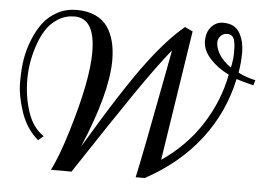

<svg xmlns="http://www.w3.org/2000/svg" viewBox="-50 -770 1156 837"><g transform="rotate(5 527.5 -352.0)"><path d="M612.3 0H572.3Q593.8 -96.7 659.2 -443.4L682.1 -564.9Q620.6 -489.3 533 -361.3Q445.3 -233.4 291.5 0H201.2Q231.9 -58.1 267.6 -175.8Q336.4 -400.9 336.4 -525.9Q336.4 -674.8 246.1 -674.8Q206.5 -674.8 174.3 -654.5Q142.1 -634.3 122.1 -603Q102.1 -571.8 88.9 -531.2Q64.5 -459 64.5 -384.3Q64.5 -309.6 86.4 -242.7Q108.4 -175.8 157.2 -143.1L134.3 -124Q82.5 -167.5 58.3 -238.8Q34.2 -310.1 34.2 -369.6Q34.2 -429.2 41.5 -471.7Q48.8 -514.2 65.7 -556.4Q82.5 -598.6 106.9 -631.1Q131.3 -663.6 169.2 -683.8Q207 -704.1 253.7 -704.1Q300.3 -704.1 335 -688.2Q369.6 -672.4 389.2 -643.6Q426.3 -588.9 426.3 -499Q426.3 -356 323.2 -111.8Q484.4 -382.8 576.2 -503.4Q659.2 -612.8 729.5 -670.9L764.2 -654.8L676.3 -85.4Q782.2 -157.2 848.9 -260.7Q915.5 -364.3 937.5 -481Q889.6 -503.4 855.5 -540.5Q821.3 -577.6 821.3 -617.4Q821.3 -657.2 842.5 -680.7Q863.8 -704.1 893.3 -704.1Q922.9 -704.1 940.7 -693.4Q958.5 -682.6 968.3 -664.1Q987.3 -628.4 987.3 -583Q987.3 -537.6 979.5 -493.2Q1014.6 -475.1 1055.2 -466.8L1048.3 -443.8Q986.3 -459.5 973.1 -464.8Q942.4 -318.8 851.6 -200Q760.7 -81.1 612.3 0ZM875.5 -612.8Q880.9 -556.6 944.3 -512.2Q952.1 -550.3 952.1 -575.2Q952.1 -600.1 951.4 -608.4Q950.7 -616.7 947.8 -629.9Q941.9 -657.2 915.5 -657.2Q898.4 -657.2 887 -645Q875.5 -632.8 875.5 -616.2Z"/></g></svg>

Font: Niconne
Style: Regular
Weight: 400
Designer: Vernon Adams
Foundry: Vernon Adams
Version: Version 1.002